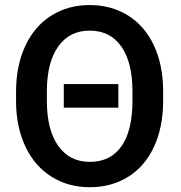

<svg xmlns="http://www.w3.org/2000/svg" viewBox="-20 -741 725 770"><path d="M454.6 -309.1V-403.8H235.8V-309.1ZM634.3 -336.9V-376.5Q633.8 -480.5 597.2 -558.8Q560.5 -637.2 493.4 -679Q426.3 -720.7 339.4 -720.7Q252.4 -720.7 185.1 -678Q117.7 -635.3 81.1 -556.2Q44.4 -477.1 44.4 -373V-327.6Q45.9 -227.5 83.3 -150.4Q120.6 -73.2 187.5 -31.7Q254.4 9.8 340.3 9.8Q427.7 9.8 494.9 -32.5Q562 -74.7 598.1 -153.6Q634.3 -232.4 634.3 -336.9ZM511.2 -374V-336.9Q511.2 -216.8 467 -154.3Q422.9 -91.8 340.3 -91.8Q259.3 -91.8 213.6 -155.8Q168 -219.7 168 -336.9V-377.9Q168.9 -492.7 214.1 -555.4Q259.3 -618.2 339.4 -618.2Q421.9 -618.2 466.6 -554.4Q511.2 -490.7 511.2 -374Z"/></svg>

Font: FAU Chimera Medium
Style: Regular
Weight: 500
Version: Version 1.002;hotconv 1.0.117;makeotfexe 2.5.65602